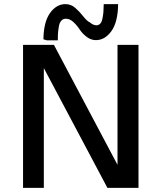

<svg xmlns="http://www.w3.org/2000/svg" viewBox="-20 -913 791 933"><path d="M92 0V-695H242L551 -112V-695H653V0H502L193 -582V0ZM191 -722Q192 -806 223 -849.5Q254 -893 298 -893Q325 -893 346 -874.5Q367 -856 385 -833Q403 -810 417 -804Q433 -790 450 -790Q461 -791 468 -799Q475 -807 478.5 -826.5Q482 -846 482.5 -855Q483 -864 484 -893H554Q553 -806 521.5 -762Q490 -718 446 -718Q422 -718 401 -734Q380 -750 367 -770Q354 -790 336.5 -806Q319 -822 300 -822Q287 -822 278.5 -813Q270 -804 267 -789Q264 -774 262.5 -759Q261 -744 261 -726Q261 -720 261 -717H208Z"/></svg>

Font: Coval
Style: Medium
Weight: 500
Foundry: Context Ltd
Version: Version 001.000